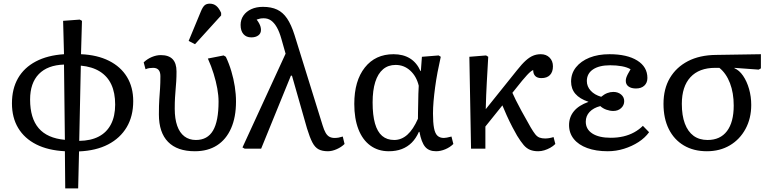

<svg xmlns="http://www.w3.org/2000/svg" viewBox="-20 -820 4256 1059"><path d="M339.8 219.2 337.9 14.2Q245.1 9.3 180.2 -23.4Q115.2 -56.2 80.6 -113.5Q45.9 -170.9 45.9 -250Q45.9 -330.1 79.3 -388.4Q112.8 -446.8 177.5 -481Q242.2 -515.1 333 -521L328.1 -705.1L419.9 -711.9L432.1 -705.1L426.8 -521Q516.6 -517.1 581.3 -484.6Q646 -452.1 680.4 -395.5Q714.8 -338.9 714.8 -262.2Q714.8 -179.2 679 -118.7Q643.1 -58.1 576.4 -23.4Q509.8 11.2 416 15.1L411.1 219.2ZM337.9 -48.8 333 -463.9Q242.2 -460.9 194.1 -411.4Q146 -361.8 146 -271Q146 -168 193.4 -112.8Q240.7 -57.6 337.9 -48.8ZM417 -43Q481 -43.9 524.9 -66.9Q568.8 -89.8 592 -134.5Q615.2 -179.2 615.2 -243.2Q615.2 -308.1 594.2 -353.5Q573.2 -398.9 531 -425.5Q488.8 -452.1 425.8 -458Z M1054.7 14.2Q957.5 14.2 907 -37.4Q856.4 -88.9 856.4 -189Q856.4 -239.7 858.6 -272Q860.8 -304.2 862.8 -332.5Q864.7 -360.8 864.7 -399.9Q864.7 -422.9 854.7 -434.3Q844.7 -445.8 824.7 -445.8Q813.5 -445.8 803.5 -444.3Q793.5 -442.9 782.7 -438L772.5 -476.1Q792.5 -495.1 817.6 -505.6Q842.8 -516.1 866.7 -516.1Q910.6 -516.1 932.1 -493.7Q953.6 -471.2 953.6 -425.8Q953.6 -395 952.1 -372.1Q950.7 -349.1 948.7 -327.6Q946.8 -306.2 945.3 -281Q943.8 -255.9 943.8 -220.2Q943.8 -165 957.3 -126.5Q970.7 -87.9 997.1 -67.9Q1023.4 -47.9 1060.5 -47.9Q1124.5 -47.9 1155 -99.9Q1185.5 -151.9 1185.5 -259.8Q1185.5 -293 1178.5 -332Q1171.4 -371.1 1158.4 -413.1Q1145.5 -455.1 1126.5 -497.1L1213.4 -514.2L1225.6 -506.8Q1243.7 -468.8 1256.1 -426.8Q1268.6 -384.8 1275.1 -342.8Q1281.7 -300.8 1281.7 -259.8Q1281.7 -173.8 1254.6 -112.3Q1227.5 -50.8 1177 -18.3Q1126.5 14.2 1054.7 14.2ZM1055.7 -576.2 1020.5 -594.2 1087.9 -756.8Q1097.7 -780.8 1108.2 -790.3Q1118.7 -799.8 1136.7 -799.8Q1157.7 -799.8 1172.6 -787.8Q1187.5 -775.9 1199.7 -749V-734.9Z M1870.6 -66.9 1880.4 -25.9Q1863.3 -8.8 1837.4 2.7Q1811.5 14.2 1788.6 14.2Q1757.8 14.2 1737.5 3.7Q1717.3 -6.8 1702.9 -34.4Q1688.5 -62 1673.3 -111.8L1590.3 -402.8H1584.5L1420.4 0H1329.6L1317.4 -6.8L1555.2 -523.9L1532.2 -605Q1521 -645 1506.6 -669.9Q1492.2 -694.8 1474.9 -707Q1457.5 -719.2 1434.6 -719.2Q1423.3 -719.2 1414.8 -717.5Q1406.2 -715.8 1395.5 -711.9Q1404.3 -700.7 1409.4 -690.9Q1414.6 -681.2 1417 -672.6Q1419.4 -664.1 1419.4 -654.8Q1419.4 -635.7 1404.8 -624.8Q1390.1 -613.8 1366.2 -613.8Q1338.4 -613.8 1322.8 -631.8Q1307.1 -649.9 1307.1 -682.1Q1307.1 -711.9 1322.8 -734.4Q1338.4 -756.8 1366 -769.5Q1393.6 -782.2 1430.2 -782.2Q1476.1 -782.2 1508.3 -767.1Q1540.5 -752 1563.5 -718Q1586.4 -684.1 1604.5 -627L1759.3 -128.9Q1767.1 -103 1776.1 -87.4Q1785.2 -71.8 1797.4 -65.4Q1809.6 -59.1 1825.2 -59.1Q1836.4 -59.1 1847.4 -61Q1858.4 -63 1870.6 -66.9Z M2124.5 14.2Q2065.4 14.2 2022.5 -17.3Q1979.5 -48.8 1956.8 -107.4Q1934.1 -166 1934.1 -247.1Q1934.1 -374 1992.2 -447.5Q2050.3 -521 2150.4 -521Q2203.6 -521 2241 -498Q2278.3 -475.1 2299.3 -428.2H2301.3L2307.1 -506.8L2399.4 -514.2L2411.1 -506.8Q2401.4 -463.9 2393.3 -421.4Q2385.3 -378.9 2379.9 -338.4Q2374.5 -297.9 2371.3 -261.5Q2368.2 -225.1 2368.2 -193.8Q2368.2 -144 2373.8 -114Q2379.4 -84 2392.8 -71.5Q2406.2 -59.1 2428.2 -59.1Q2434.1 -59.1 2444.8 -61Q2455.6 -63 2470.2 -66.9L2480.5 -25.9Q2462.4 -7.8 2436.3 3.2Q2410.2 14.2 2385.3 14.2Q2345.2 14.2 2324.7 -10.5Q2304.2 -35.2 2293.5 -92.8H2290.5Q2274.4 -56.6 2251 -33.2Q2227.5 -9.8 2196 2.2Q2164.6 14.2 2124.5 14.2ZM2154.3 -47.9Q2194.3 -47.9 2226.8 -76.9Q2259.3 -106 2285.2 -165Q2285.2 -178.2 2285.6 -200.7Q2286.1 -223.1 2286.6 -250Q2287.1 -276.9 2287.6 -302.5Q2288.1 -328.1 2289.6 -347.2Q2277.3 -398.9 2242.9 -430.4Q2208.5 -461.9 2162.1 -461.9Q2121.1 -461.9 2092.8 -438Q2064.5 -414.1 2049.8 -367.9Q2035.2 -321.8 2035.2 -254.9Q2035.2 -185.1 2048.3 -138.9Q2061.5 -92.8 2087.9 -70.3Q2114.3 -47.9 2154.3 -47.9Z M2948.2 14.2Q2923.3 14.2 2904.1 6.6Q2884.8 -1 2868.4 -20Q2852.1 -39.1 2832 -71.8Q2822.3 -87.9 2806.2 -118.9Q2790 -149.9 2774.9 -183.3Q2759.8 -216.8 2751 -238.8L2657.2 -122.1V0H2578.1L2568.8 -506.8L2661.1 -514.2L2672.9 -506.8Q2670.9 -469.7 2668.9 -435.3Q2667 -400.9 2665 -366.5Q2663.1 -332 2661.6 -295.4Q2660.2 -258.8 2659.2 -217.8L2831.1 -432.1Q2858.9 -467.3 2879.9 -486.1Q2900.9 -504.9 2920.4 -512.9Q2939.9 -521 2962.9 -521Q2992.7 -521 3011.2 -502.4Q3029.8 -483.9 3029.8 -454.1Q3029.8 -423.3 3013.4 -406.2Q2997.1 -389.2 2965.8 -389.2Q2943.8 -389.2 2932.4 -400.6Q2920.9 -412.1 2920.9 -433.1Q2917 -433.1 2908 -426Q2898.9 -418.9 2887 -406Q2875 -393.1 2859.9 -375L2806.2 -308.1Q2813 -292 2825 -268.1Q2836.9 -244.1 2856.4 -208Q2876 -171.9 2907.2 -117.2Q2921.4 -93.3 2932.1 -79.6Q2942.9 -65.9 2956.1 -61Q2969.2 -56.2 2986.8 -56.2Q2996.6 -56.2 3008.8 -58.1Q3021 -60.1 3033.2 -64L3043 -25.9Q3030.8 -13.7 3014.9 -4.9Q2999 3.9 2982.2 9Q2965.3 14.2 2948.2 14.2Z M3332 14.2Q3267.1 14.2 3219 -3.4Q3170.9 -21 3144.8 -53.5Q3118.7 -85.9 3118.7 -129.9Q3118.7 -173.8 3145.3 -206.3Q3171.9 -238.8 3225.1 -257.8V-258.8Q3177.2 -274.9 3153.6 -302.5Q3129.9 -330.1 3129.9 -370.1Q3129.9 -415 3157 -449Q3184.1 -482.9 3231.4 -502Q3278.8 -521 3341.8 -521Q3439 -521 3494.9 -486.1Q3550.8 -451.2 3550.8 -390.1Q3550.8 -363.3 3533.9 -347.7Q3517.1 -332 3487.8 -332Q3461.9 -332 3446.8 -343Q3431.6 -354 3431.6 -374Q3431.6 -382.8 3434.3 -391.4Q3437 -399.9 3442.9 -411.4Q3448.7 -422.9 3458 -438Q3439 -449.2 3409.9 -454.6Q3380.9 -460 3345.7 -460Q3284.7 -460 3250.7 -437Q3216.8 -414.1 3216.8 -373Q3216.8 -343.3 3237.8 -320.1Q3258.8 -296.9 3295.9 -286.1Q3313 -300.3 3329.3 -306.6Q3345.7 -313 3362.8 -313Q3388.7 -313 3405.8 -298.6Q3422.9 -284.2 3422.9 -262.2Q3422.9 -239.3 3405.8 -223.6Q3388.7 -208 3362.8 -208Q3343.8 -208 3324.2 -215.1Q3304.7 -222.2 3291 -234.9Q3252.9 -225.1 3231.9 -202.6Q3210.9 -180.2 3210.9 -148.9Q3210.9 -106.9 3247.3 -83.5Q3283.7 -60.1 3348.6 -60.1Q3385.7 -60.1 3418.2 -67.6Q3450.7 -75.2 3477.8 -90.1Q3504.9 -105 3525.9 -126L3560.1 -90.8Q3538.1 -60.1 3502 -36.6Q3465.8 -13.2 3421.9 0.5Q3377.9 14.2 3332 14.2Z M3878.9 14.2Q3805.7 14.2 3751.7 -17.8Q3697.8 -49.8 3668.7 -108.4Q3639.6 -167 3639.6 -247.1Q3639.6 -330.1 3674.8 -389.6Q3710 -449.2 3774.4 -482.7Q3838.9 -516.1 3928.7 -517.1L4176.8 -521V-442.9L4164.6 -436L4030.8 -445.8V-443.8Q4057.6 -432.6 4078.6 -401.9Q4099.6 -371.1 4111.6 -329.1Q4123.5 -287.1 4123.5 -241.2Q4123.5 -167 4092 -108.9Q4060.5 -50.8 4005.6 -18.3Q3950.7 14.2 3878.9 14.2ZM3882.8 -47.9Q3952.6 -47.9 3989.7 -96.9Q4026.9 -146 4026.9 -237.8Q4026.9 -307.6 4006.3 -361.3Q3985.8 -415 3947.8 -445.8H3924.8Q3835.9 -445.8 3788.3 -394.3Q3740.7 -342.8 3740.7 -247.1Q3740.7 -183.1 3757.3 -138.7Q3773.9 -94.2 3805.4 -71Q3836.9 -47.9 3882.8 -47.9Z"/></svg>

Font: Literata
Style: Regular
Weight: 400
Designer: Latin by Veronika Burian and Jose Scaglione. Greek by Irene Vlachou. Cyrillic by Vera Evstafieva.
Foundry: TypeTogether
Version: Version 3.002